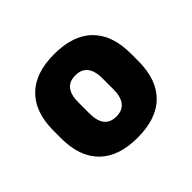

<svg xmlns="http://www.w3.org/2000/svg" viewBox="-95 -751 544 544"><g transform="rotate(-45 177.0 -479.5)"><path d="M176.5 -312Q101 -312 61.5 -351.2Q22 -390.5 22 -464V-495Q22 -568.5 61.5 -607.8Q101 -647 176.5 -647Q252.5 -647 292 -607.8Q331.5 -568.5 331.5 -495V-464Q331.5 -390.5 292 -351.2Q252.5 -312 176.5 -312ZM176.5 -397Q201 -397 213 -412.5Q225 -428 225 -457.5V-502.5Q225 -531 213 -546.5Q201 -562 176.5 -562Q152 -562 140.2 -546.5Q128.5 -531 128.5 -502.5V-457.5Q128.5 -428 140.2 -412.5Q152 -397 176.5 -397Z"/></g></svg>

Font: Anek Gujarati Medium
Style: Bold
Weight: 700
Version: Version 1.003